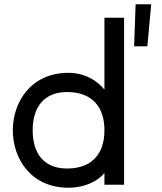

<svg xmlns="http://www.w3.org/2000/svg" viewBox="-20 -865 757 899"><path d="M670 -648 688 -845H615L608 -648ZM301 14C377 14 438 -17 469 -55V0H561V-782H469V-445C438 -486 377 -524 301 -524C123 -524 40 -385 40 -255C40 -124 123 14 301 14ZM301 -76C187 -73 133 -145 133 -255C133 -364 187 -437 301 -434C413 -431 469 -363 469 -255C469 -147 413 -79 301 -76Z"/></svg>

Font: Hibana SubMedium
Style: Regular
Weight: 500
Width: 6
Designer: pygmalion
Foundry: ybstudio
Version: Version 0.930;hotconv 1.0.109;makeotfexe 2.5.65596